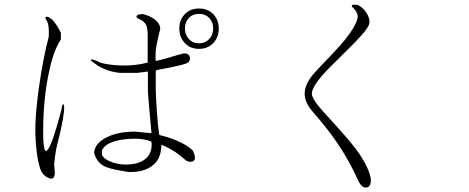

<svg xmlns="http://www.w3.org/2000/svg" viewBox="-20 -787 2040 836"><path d="M245.1 -615.2V-643.6Q237.3 -660.2 229.5 -672.9Q221.7 -684.6 209 -700.2Q189.5 -716.8 181.6 -713.9Q172.9 -710.9 184.6 -695.3Q189.5 -684.6 191.4 -671.9Q193.4 -657.2 192.4 -627.9Q168 -535.2 149.4 -406.2Q131.8 -277.3 133.8 -207Q134.8 -162.1 140.6 -119.1Q146.5 -78.1 156.2 -48.8Q166 -23.4 190.4 -12.7Q215.8 0 218.8 -31.2L215.8 -72.3Q218.8 -104.5 224.6 -137.7Q229.5 -157.2 238.3 -194.3Q246.1 -226.6 249 -243.2Q254.9 -271.5 257.8 -294.9Q261.7 -330.1 255.9 -333Q251 -335.9 246.1 -303.7Q208 -159.2 187.5 -134.8Q168 -109.4 168 -210.9Q168 -355.5 192.4 -468.8Q212.9 -568.4 245.1 -615.2ZM623 -632.8V-514.6Q570.3 -500 504.9 -502Q450.2 -503.9 416 -514.6Q391.6 -527.3 379.9 -528.3Q366.2 -528.3 393.6 -509.8Q413.1 -495.1 437.5 -485.4Q466.8 -473.6 501 -469.7H578.1L624 -475.6V-388.7L627.9 -336.9L639.6 -207L568.4 -213.9Q489.3 -213.9 439.5 -186.5Q392.6 -161.1 389.6 -122.1Q400.4 -81.1 433.6 -63.5Q454.1 -52.7 505.9 -43.9L539.1 -38.1Q600.6 -36.1 637.7 -61.5Q682.6 -90.8 682.6 -157.2Q716.8 -142.6 745.1 -124Q760.7 -113.3 781.2 -95.7Q798.8 -78.1 818.4 -84Q838.9 -90.8 819.3 -131.8Q795.9 -155.3 747.1 -175.8Q711.9 -190.4 673.8 -199.2Q667 -240.2 663.1 -300.8Q660.2 -339.8 658.2 -391.6V-480.5L673.8 -484.4Q713.9 -491.2 734.4 -496.1Q772.5 -503.9 791 -510.7Q809.6 -518.6 806.6 -536.1Q804.7 -554.7 781.2 -554.7L757.8 -548.8Q719.7 -537.1 702.1 -532.2Q672.9 -524.4 658.2 -521.5Q655.3 -550.8 661.1 -587.9Q665 -609.4 673.8 -645.5L677.7 -660.2Q677.7 -683.6 654.3 -702.1Q633.8 -717.8 602.5 -725.6Q582 -725.6 576.2 -719.7Q571.3 -713.9 579.1 -707Q607.4 -697.3 617.2 -675.8Q623 -662.1 623 -632.8ZM423.8 -113.3V-132.8Q443.4 -171.9 525.4 -180.7Q599.6 -188.5 639.6 -169.9Q644.5 -124 616.2 -97.7Q590.8 -75.2 546.9 -71.3Q506.8 -67.4 469.7 -80.1Q432.6 -92.8 423.8 -113.3ZM846.7 -750Q805.7 -750 782.2 -722.7Q760.7 -698.2 760.7 -662.1Q760.7 -627 782.2 -602.5Q805.7 -574.2 846.7 -574.2Q886.7 -574.2 911.1 -602.5Q932.6 -627 932.6 -662.1Q932.6 -698.2 911.1 -722.7Q886.7 -750 846.7 -750ZM846.7 -726.6Q875 -726.6 892.6 -707Q908.2 -689.5 908.2 -663.1Q908.2 -636.7 892.6 -619.1Q875 -598.6 846.7 -598.6Q817.4 -598.6 800.8 -619.1Q785.2 -636.7 785.2 -663.1Q785.2 -689.5 800.8 -707Q817.4 -726.6 846.7 -726.6Z M1527.3 -766.6H1522.5Q1511.7 -766.6 1511.7 -761.7Q1511.7 -756.8 1521.5 -749Q1530.3 -739.3 1533.2 -732.4Q1538.1 -722.7 1537.1 -709Q1529.3 -671.9 1477.5 -608.4Q1447.3 -572.3 1384.8 -507.8L1353.5 -474.6Q1306.6 -423.8 1306.6 -379.9Q1305.7 -342.8 1339.8 -302.7Q1404.3 -229.5 1448.2 -165Q1502 -85.9 1541 2Q1556.6 33.2 1577.1 29.3Q1598.6 24.4 1593.8 -13.7Q1582 -67.4 1529.3 -138.7Q1498 -179.7 1427.7 -256.8Q1380.9 -307.6 1364.3 -328.1Q1337.9 -362.3 1337.9 -378.9Q1337.9 -405.3 1380.9 -456.1Q1406.2 -485.4 1473.6 -550.8Q1531.2 -607.4 1552.7 -631.8Q1588.9 -671.9 1588.9 -690.4Q1588.9 -715.8 1568.4 -741.2Q1546.9 -766.6 1527.3 -766.6Z"/></svg>

Font: BatangChe
Style: Regular
Weight: 400
Monospace: yes
Version: Version 2.21